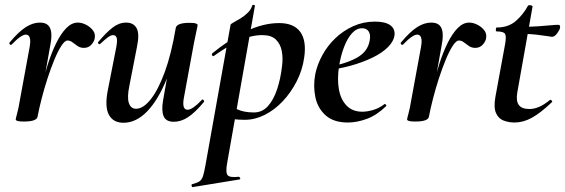

<svg xmlns="http://www.w3.org/2000/svg" viewBox="-20 -487 2301 782"><path d="M133 -12 123 -13Q133 -66 146 -120.5Q159 -175 174.5 -224Q190 -273 209 -311.5Q228 -350 250 -372.5Q272 -395 297 -395Q313 -395 330 -386.5Q347 -378 358 -364Q369 -350 366 -333Q365 -320 353 -306Q341 -292 322 -292Q307 -292 296 -299.5Q285 -307 275.5 -314.5Q266 -322 255 -322Q244 -322 230 -300.5Q216 -279 201.5 -244Q187 -209 173.5 -167.5Q160 -126 149.5 -85Q139 -44 133 -12ZM77 8Q58 8 51 5.5Q44 3 44 0Q44 -4 50 -26Q56 -48 60 -74L101 -297Q104 -314 103 -324.5Q102 -335 97.5 -340.5Q93 -346 85 -346Q76 -346 61.5 -336Q47 -326 28 -306Q24 -302 20 -306.5Q16 -311 20 -315Q56 -358 85 -376.5Q114 -395 142 -395Q164 -395 175 -385Q186 -375 188.5 -356Q191 -337 186 -309L133 -12Q130 8 77 8Z M483 13Q441 13 423.5 -19.5Q406 -52 419 -119L454 -297Q459 -326 454.5 -335Q450 -344 441 -344Q431 -344 418 -334Q405 -324 389 -309Q385 -305 381 -309Q377 -313 381 -317Q413 -355 439 -375Q465 -395 494 -395Q524 -395 536.5 -372Q549 -349 538 -297L507 -138Q497 -90 505 -67Q513 -44 534 -44Q563 -44 593.5 -82Q624 -120 651 -193.5Q678 -267 696 -374L714 -373Q695 -255 660 -168Q625 -81 580 -34Q535 13 483 13ZM688 9Q656 9 646.5 -13.5Q637 -36 644 -77L696 -374Q701 -394 752 -394Q772 -394 778.5 -391Q785 -388 785 -386Q785 -382 780 -360Q775 -338 770 -312L729 -89Q720 -40 744 -40Q754 -40 768.5 -50Q783 -60 802 -80Q805 -84 809 -79.5Q813 -75 810 -71Q774 -28 745.5 -9.5Q717 9 688 9Z M765 275Q762 276 760.5 270Q759 264 763 263Q783 258 792.5 251.5Q802 245 807 229.5Q812 214 817 185L919 -386Q919 -389 931 -395.5Q943 -402 959.5 -412Q976 -422 989.5 -435.5Q1003 -449 1007 -464Q1009 -468 1014 -467Q1019 -466 1018 -462L905 178Q898 217 907.5 227Q917 237 952 233Q956 233 958 238Q960 243 955 244ZM977 1Q952 1 927.5 -2Q903 -5 889 -8L899 -70Q920 -54 947 -41.5Q974 -29 1014 -29Q1048 -29 1071 -54.5Q1094 -80 1108.5 -123Q1123 -166 1129 -220Q1133 -252 1127.5 -280Q1122 -308 1103.5 -326Q1085 -344 1048 -344Q1004 -344 957 -322.5Q910 -301 852 -260Q848 -256 844.5 -261Q841 -266 845 -270Q909 -323 979.5 -358Q1050 -393 1117 -393Q1177 -393 1203 -357Q1229 -321 1219 -253Q1212 -202 1188.5 -156Q1165 -110 1131.5 -74.5Q1098 -39 1058 -19Q1018 1 977 1Z M1397 12Q1339 12 1306.5 -17Q1274 -46 1264.5 -91Q1255 -136 1264 -185Q1272 -224 1293 -262.5Q1314 -301 1346 -331.5Q1378 -362 1419 -380.5Q1460 -399 1507 -399Q1548 -399 1568.5 -385Q1589 -371 1587 -345Q1584 -319 1560 -295Q1536 -271 1496.5 -252Q1457 -233 1408.5 -219.5Q1360 -206 1310 -201L1312 -214Q1383 -225 1431 -250.5Q1479 -276 1486 -324Q1490 -346 1481.5 -359Q1473 -372 1455 -372Q1432 -372 1413.5 -351.5Q1395 -331 1381.5 -296Q1368 -261 1361 -218Q1353 -167 1360 -125Q1367 -83 1391 -57.5Q1415 -32 1456 -32Q1475 -32 1499.5 -39Q1524 -46 1546 -63Q1548 -65 1551.5 -61Q1555 -57 1553 -55Q1515 -18 1474.5 -3Q1434 12 1397 12Z M1727 -12 1717 -13Q1727 -66 1740 -120.5Q1753 -175 1768.5 -224Q1784 -273 1803 -311.5Q1822 -350 1844 -372.5Q1866 -395 1891 -395Q1907 -395 1924 -386.5Q1941 -378 1952 -364Q1963 -350 1960 -333Q1959 -320 1947 -306Q1935 -292 1916 -292Q1901 -292 1890 -299.5Q1879 -307 1869.5 -314.5Q1860 -322 1849 -322Q1838 -322 1824 -300.5Q1810 -279 1795.5 -244Q1781 -209 1767.5 -167.5Q1754 -126 1743.5 -85Q1733 -44 1727 -12ZM1671 8Q1652 8 1645 5.5Q1638 3 1638 0Q1638 -4 1644 -26Q1650 -48 1654 -74L1695 -297Q1698 -314 1697 -324.5Q1696 -335 1691.5 -340.5Q1687 -346 1679 -346Q1670 -346 1655.5 -336Q1641 -326 1622 -306Q1618 -302 1614 -306.5Q1610 -311 1614 -315Q1650 -358 1679 -376.5Q1708 -395 1736 -395Q1758 -395 1769 -385Q1780 -375 1782.5 -356Q1785 -337 1780 -309L1727 -12Q1724 8 1671 8Z M2076 12Q2052 12 2031 4Q2010 -4 2000 -27Q1990 -50 1998 -94L2037 -306Q2043 -339 2037 -349Q2031 -359 2003 -359Q1999 -359 1999.5 -367Q2000 -375 2003 -375Q2051 -375 2081.5 -402Q2112 -429 2130 -463Q2132 -467 2141 -465.5Q2150 -464 2149 -460L2087 -111Q2081 -76 2093 -59.5Q2105 -43 2136 -43Q2156 -43 2176.5 -52Q2197 -61 2220 -80Q2222 -82 2226.5 -78Q2231 -74 2228 -71Q2182 -27 2146.5 -7.5Q2111 12 2076 12ZM2228 -337Q2227 -337 2208.5 -340Q2190 -343 2163.5 -346Q2137 -349 2109 -349L2111 -378Q2145 -378 2173 -380Q2201 -382 2222 -384Q2243 -386 2254 -386Q2259 -386 2260.5 -382Q2262 -378 2261 -374Q2260 -366 2249.5 -351.5Q2239 -337 2228 -337Z"/></svg>

Font: Cormorant Garamond Light
Style: Italic
Weight: 300
Italic angle: -10°
Designer: Christian Thalmann (Catharsis Fonts)
Foundry: Catharsis Fonts
Version: Version 4.001